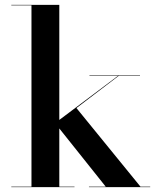

<svg xmlns="http://www.w3.org/2000/svg" viewBox="-20 -770 654 790"><path d="M26.5 -2V0H286.5V-2H224V-241.5L415 -2H346V0H598V-2H558L294.5 -325.5L468.5 -458H556V-460H348V-458H465.5L224 -276.5V-750H26.5V-748H109.5V-2Z"/></svg>

Font: Bodoni* 96pt Medium
Style: Regular
Weight: 500
Version: Version 2.3